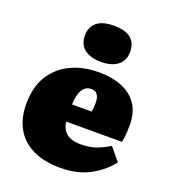

<svg xmlns="http://www.w3.org/2000/svg" viewBox="-145 -897 901 1017"><g transform="rotate(20 305.5 -388.5)"><path d="M312 14Q216 14 152.5 -18.5Q89 -51 58 -108.5Q27 -166 27 -242Q27 -338 66.5 -402Q106 -466 175.5 -499Q245 -532 332 -532Q409 -532 465 -508.5Q521 -485 551 -439Q581 -393 581 -324Q581 -299 579 -273.5Q577 -248 572 -227H258Q261 -199 275 -179Q289 -159 312.5 -149.5Q336 -140 368 -140Q420 -140 456 -153Q492 -166 530 -189L589 -117Q546 -61 477 -23.5Q408 14 312 14ZM256 -323H367Q369 -338 370 -350.5Q371 -363 371 -375Q371 -403 359.5 -419Q348 -435 325 -435Q301 -435 286 -420Q271 -405 264 -380Q257 -355 256 -323ZM323 -587Q262 -587 228.5 -613.5Q195 -640 195 -690Q195 -738 227 -764.5Q259 -791 323 -791Q388 -791 419 -765Q450 -739 450 -689Q450 -640 416 -613.5Q382 -587 323 -587Z"/></g></svg>

Font: Literata 18pt Black
Style: Regular
Weight: 900
Designer: Latin by Veronika Burian and Jose Scaglione. Greek by Irene Vlachou. Cyrillic by Vera Evstafieva.
Foundry: TypeTogether
Version: Version 3.103;gftools[0.9.29]